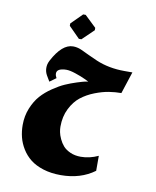

<svg xmlns="http://www.w3.org/2000/svg" viewBox="-75 -513 609 751"><g transform="rotate(10 230.0 -138.0)"><path d="M194.7 -358.3H204.7L250.3 -402.3V-411.7L204.7 -455.3H194.7L151 -411.7V-402.3ZM217 179Q295.7 179 351 138.3V78.7Q316.7 94.7 281.7 94.7Q258.3 94.7 240 86.5Q221.7 78.3 211.5 66.7Q201.3 55 194.5 40.2Q187.7 25.3 185.5 13.7Q183.3 2 183.3 -7.7Q183.3 -48 199 -79.3Q214.7 -110.7 237.8 -128.8Q261 -147 291 -158.7Q321 -170.3 346.3 -174.3Q371.7 -178.3 395.3 -178.3L423.7 -265.3H392.3Q330 -265.3 279.3 -286.7Q267.7 -291.3 244.7 -302.3Q222 -313.3 209.7 -318.7Q194 -325.3 178 -325.3Q134.3 -325.3 97 -255Q96 -253 95.7 -252.3Q88.7 -239 89 -223.8Q89.3 -208.7 96.7 -195.7L110 -173.3L135.3 -191.7Q135.3 -191.7 131.3 -200.3Q124 -224.3 152.3 -229.3Q159.3 -230.7 168 -230.7Q182 -230.7 205 -223Q228 -215.3 244 -207.7L259.7 -200Q255 -199.3 247 -197.7Q239 -196 215.8 -188.7Q192.7 -181.3 171.5 -172Q150.3 -162.7 124.7 -145.3Q99 -128 80.5 -107.2Q62 -86.3 49.3 -55.3Q36.7 -24.3 36.7 11.3Q36.7 36.7 42.5 59.8Q48.3 83 61.8 105Q75.3 127 95.7 143.2Q116 159.3 147.2 169.2Q178.3 179 217 179Z"/></g></svg>

Font: Jomhuria
Style: Regular
Weight: 400
Designer: Arabic design by Kourosh Beigpour, Latin design by Eben Sorkin, engineering by Lasse Fister and Khaled Hosney
Version: Version 1.0000